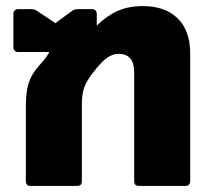

<svg xmlns="http://www.w3.org/2000/svg" viewBox="-20 -611 710 631"><path d="M605 -436V-16Q605 0 589 0H436Q421 0 421 -16V-373Q421 -434 370 -434Q351 -434 332.5 -421.5Q314 -409 287 -374Q265 -346 257 -324Q249 -302 249 -269V-16Q249 0 234 0H80Q65 0 65 -16V-262Q65 -310 74.5 -339Q84 -368 110 -397Q136 -426 142 -440H40Q33 -440 28.5 -444Q24 -448 24 -455V-566Q24 -573 28.5 -577Q33 -581 40 -581H82Q94 -581 102 -575L162 -535L218 -576Q225 -581 238 -581H282Q289 -581 293.5 -577Q298 -573 298 -566V-527Q332 -560 367.5 -575.5Q403 -591 449 -591Q523 -591 564 -550.5Q605 -510 605 -436Z"/></svg>

Font: LINE Seed Sans TH App ExtraBold
Style: Regular
Weight: 800
Designer: Dalton Maag Ltd | Thai characters by Cadson Demak Co.,Ltd.
Foundry: Dalton Maag Ltd
Version: Version 1.003